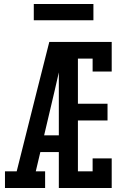

<svg xmlns="http://www.w3.org/2000/svg" viewBox="-20 -946 640 966"><path d="M5 0V-84H64L166 -490L228 -735H311Q297 -674 283 -612.5Q269 -551 255 -490L202 -265H276V-181H183L160 -84H207V0ZM276 0V-735H542V-586H446V-651H372V-424H521V-340H372V-84H446V-149H542V0ZM150 -844V-926H450V-844Z"/></svg>

Font: Iosevka Slab Medium Extended
Style: Regular
Weight: 500
Width: 7
Monospace: yes
Designer: Belleve Invis
Foundry: Belleve Invis
Version: Version 11.1.1; ttfautohint (v1.8.3)